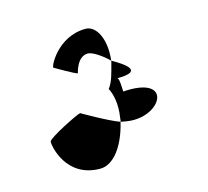

<svg xmlns="http://www.w3.org/2000/svg" viewBox="-71 -627 639 590"><g transform="rotate(-15 248.0 -332.5)"><path d="M54 -239C52 -228 70 -119 180 -119C223 -119 260 -170 277 -242C237 -257 164 -300 164 -300C156 -300 56 -250 54 -239ZM121 -456C121 -456 182 -420 189 -420C189 -420 199 -471 234 -471C248 -471 277 -452 298 -431C306 -498 281 -546 247 -546C156 -546 114 -456 121 -456ZM268 -349C278 -330 286 -298 279 -254C278 -250 279 -246 277 -242C292 -239 306 -237 317 -237C413 -237 460 -340 310 -330C308 -320 310 -374 302 -374C382 -374 346 -404 298 -431L297 -426C288 -392 282 -366 268 -349Z"/></g></svg>

Font: Ampere
Style: UltCndIta
Weight: 400
Version: Version 1